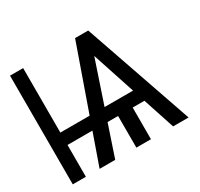

<svg xmlns="http://www.w3.org/2000/svg" viewBox="-152 -921 1160 1113"><g transform="rotate(-30 428.0 -364.0)"><path d="M364.3 -295.9V-212.9H95.7V-295.9ZM123 -727.5V0H35.2V-727.5ZM538.1 -650.4 319.3 0H214.8L470.7 -727.5H533.2ZM707 0 491.2 -655.3 496.1 -727.5H558.6L810.5 0ZM683.6 -295.9V-211.9H338.9V-295.9ZM558.6 -269.5V0H460.9V-269.5Z"/></g></svg>

Font: Inter Tight
Style: Regular
Weight: 400
Designer: Rasmus Andersson
Foundry: rsms
Version: Version 3.002